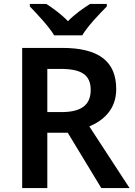

<svg xmlns="http://www.w3.org/2000/svg" viewBox="-20 -958 686 978"><path d="M256 -778H399C425 -823 487 -888 524 -925V-938H439C404 -916 361 -886 326 -850C292 -886 251 -915 216 -938H132V-925C169 -887 229 -823 256 -778ZM296 -714H93V0H221V-282H325L496 0H640L435 -314C506 -344 572 -400 572 -504C572 -645 484 -714 296 -714ZM288 -607C393 -607 442 -578 442 -500C442 -426 398 -387 292 -387H221V-607Z"/></svg>

Font: Noto Sans Telugu SemiBold
Style: Regular
Weight: 600
Designer: Jelle Bosma - Monotype Design Team
Foundry: Monotype Imaging Inc.
Version: Version 2.005